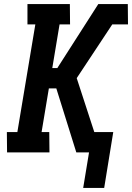

<svg xmlns="http://www.w3.org/2000/svg" viewBox="-20 -755 654 951"><path d="M392 176 421 0H358L259 -317H222L186 -101H224L225 0H15L14 -101H66L155 -634H116V-735H326L327 -634H275L239 -418H264L467 -735H613L614 -634H536L360 -368L447 -101H541L496 176Z"/></svg>

Font: Iosevka Etoile
Style: Bold Italic
Weight: 700
Italic angle: -9°
Designer: Belleve Invis
Foundry: Belleve Invis
Version: Version 28.1.0; ttfautohint (v1.8.4)